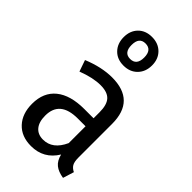

<svg xmlns="http://www.w3.org/2000/svg" viewBox="-257 -911 1000 1000"><g transform="rotate(45 243.0 -411.0)"><path d="M442 -49 423 12Q384 6 361.5 -12Q339 -30 330 -67Q281 13 188 13Q117 13 76.5 -30.5Q36 -74 36 -147Q36 -231 91 -275.5Q146 -320 248 -320H316V-364Q316 -419 293.5 -443.5Q271 -468 220 -468Q165 -468 92 -440L70 -503Q158 -539 234 -539Q405 -539 405 -368V-120Q405 -88 414 -73Q423 -58 442 -49ZM316 -137V-261H259Q128 -261 128 -152Q128 -105 149 -80Q170 -55 208 -55Q279 -55 316 -137ZM337 -730Q337 -683 308 -653.5Q279 -624 232 -624Q185 -624 156.5 -653.5Q128 -683 128 -730Q128 -777 156.5 -806Q185 -835 232 -835Q279 -835 308 -806Q337 -777 337 -730ZM186 -730Q186 -673 232 -673Q279 -673 279 -730Q279 -787 232 -787Q186 -787 186 -730Z"/></g></svg>

Font: Fira Sans Condensed
Style: Regular
Weight: 400
Width: 3
Designer: bBox Type GmbH & Carrois Corporate GbR & Edenspiekermann AG
Foundry: bBox Type GmbH & Carrois Corporate GbR & Edenspiekermann AG
Version: Version 4.301